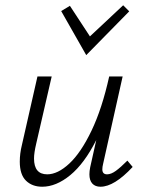

<svg xmlns="http://www.w3.org/2000/svg" viewBox="-20 -703 549 728"><path d="M307 -494 212 -661 245 -681 321 -565 447 -683 470 -660ZM483 -70Q413 5 361 5Q341 5 330 -7Q319 -19 319 -42Q319 -54 322 -69L345 -172Q300 -83 246.5 -39Q193 5 140 5Q102 5 78.5 -18Q55 -41 55 -90Q55 -121 63 -153L122 -413H176L117 -157Q109 -123 109 -102Q109 -42 159 -42Q199 -42 243 -83Q287 -124 327 -207.5Q367 -291 394 -413H445L371 -82Q368 -70 368 -61Q368 -42 386 -42Q401 -42 419 -55Q437 -68 463 -94Z"/></svg>

Font: Ysabeau Infant Semilight
Style: Italic
Weight: 300
Italic angle: -12°
Designer: Christian Thalmann (Catharsis Fonts)
Version: Version 0.003